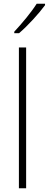

<svg xmlns="http://www.w3.org/2000/svg" viewBox="-20 -1109 263 1036"><path d="M223 -1081V-1089H178C149 -1043 99 -983 57 -938V-930H83C130 -970 190 -1036 223 -1081ZM121 -93V-853H82V-93Z"/></svg>

Font: Noto Sans Kannada UI SemiCondensed ExtraLight
Style: Regular
Weight: 200
Width: 4
Designer: Jelle Bosma - Monotype Design Team
Foundry: Monotype Imaging Inc.
Version: Version 2.005